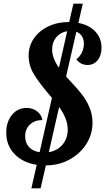

<svg xmlns="http://www.w3.org/2000/svg" viewBox="-20 -883 588 1046"><path d="M437 -645Q437 -669 426.5 -685.5Q416 -702 396 -710L340 -466L363 -441Q402 -400 426.5 -368.5Q451 -337 467.5 -298Q484 -259 484 -214Q484 -151 450 -98Q416 -45 358 -13.5Q300 18 230 18L201 143H151L180 15Q104 3 59 -44Q14 -91 14 -160Q14 -219 45 -257Q76 -295 125 -295Q158 -295 182 -276.5Q206 -258 211 -229Q169 -229 143 -204.5Q117 -180 117 -140Q117 -105 138 -82Q159 -59 196 -54L263 -350Q245 -371 244 -372Q190 -436 163 -481.5Q136 -527 136 -580Q136 -632 164.5 -673.5Q193 -715 243 -739Q293 -763 355 -763H357L380 -863H431L407 -758Q466 -747 499.5 -711Q533 -675 533 -623Q533 -581 512 -555Q491 -529 457 -529Q419 -529 396 -560Q415 -574 426 -597Q437 -620 437 -645ZM301 -514 346 -713Q309 -707 286.5 -680Q264 -653 264 -614Q264 -566 301 -514ZM302 -300 246 -54Q293 -62 321 -95.5Q349 -129 349 -177Q349 -236 302 -300Z"/></svg>

Font: Lobster
Style: Regular
Weight: 400
Designer: Impallari Type
Foundry: Impallari Type
Version: Version 2.100